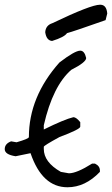

<svg xmlns="http://www.w3.org/2000/svg" viewBox="-20 -791 473 811"><path d="M319 -577Q337 -577 344 -546Q344 -528 281 -496Q203 -428 165 -262V-244Q252 -287 290 -296Q302 -296 319 -275V-256Q319 -245 231 -212Q165 -176 165 -171V-162Q165 -106 237 -65L271 -59Q304 -59 369 -100H381Q402 -90 402 -71V-65Q340 0 265 0Q158 0 109 -144L46 -131Q0 -138 0 -161Q0 -184 27 -194L50 -190Q102 -205 102 -212Q102 -382 231 -527Q296 -577 319 -577ZM171 -655Q173 -684 201 -693Q364 -771 402 -771Q404 -771 405 -771Q430 -770 433 -734L426 -706Q290 -658 263 -651Q252 -634 200 -618Q176 -620 171 -655Z"/></svg>

Font: Just Me Again Down Here
Style: Regular
Weight: 400
Designer: Kimberly Geswein
Foundry: Kimberly Geswein
Version: Version 1.002 2007